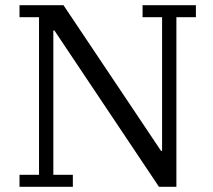

<svg xmlns="http://www.w3.org/2000/svg" viewBox="-20 -718 818 738"><path d="M55 -46H130V-652H55V-698H224L599 -138H603V-652H528V-698H733V-652H658V0H591L189 -601H185V-46H260V0H55Z"/></svg>

Font: IBM Plex Serif
Style: Regular
Weight: 400
Designer: Mike Abbink, Paul van der Laan, Pieter van Rosmalen
Foundry: Bold Monday
Version: Version 2.6